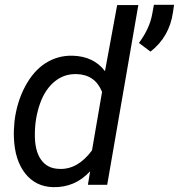

<svg xmlns="http://www.w3.org/2000/svg" viewBox="-20 -771 746 801"><path d="M36.6 0ZM40.5 -265.1Q50.3 -345.7 85 -410.6Q119.6 -475.6 170.4 -507.8Q221.2 -540 282.2 -538.6Q370.6 -536.6 418 -474.1L468.8 -750H557.1L427.2 0H346.7L356 -56.6Q293.5 11.7 201.7 9.8Q128.4 7.8 85 -47.6Q41.5 -103 38.1 -196.3Q36.6 -225.1 40.5 -265.1ZM125.5 -214.4Q124 -144.5 150.4 -106Q176.8 -67.4 227.5 -66.4Q304.2 -63 363.8 -143.6L405.8 -387.7Q376.5 -460 299.3 -461.9Q247.1 -463.4 207.3 -430.4Q167.5 -397.5 146.7 -338.1Q126 -278.8 125.5 -214.4ZM607.9 -555.7 559.6 -591.8Q604 -651.9 614.7 -710.9L622.1 -751H706.1L701.7 -720.2Q687 -617.2 607.9 -555.7Z"/></svg>

Font: Roboto
Style: Italic
Weight: 400
Italic angle: -12°
Designer: Google
Version: Version 2.134; 2016; ttfautohint (v1.6)